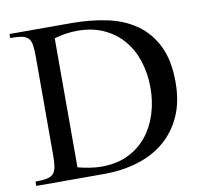

<svg xmlns="http://www.w3.org/2000/svg" viewBox="-74 -728 855 807"><g transform="rotate(-10 353.5 -324.0)"><path d="M669.4 -327.6Q669.4 -245.1 641.8 -183.8Q614.3 -122.6 565.7 -81.5Q517.1 -40.5 450.9 -20.3Q384.8 0 306.6 0H17.1V-18.6Q47.4 -18.6 65.7 -22.2Q84 -25.9 93.5 -36.4Q103 -46.9 106.2 -65.7Q109.4 -84.5 109.4 -114.3V-534.2Q109.4 -564.5 106.7 -583.7Q104 -603 94.5 -613.5Q85 -624 66.7 -627.7Q48.3 -631.3 17.1 -631.3V-648.4H280.8Q362.8 -648.4 433.6 -633.3Q504.4 -618.2 556.9 -581.1Q609.4 -543.9 639.4 -482.4Q669.4 -420.9 669.4 -327.6ZM561.5 -323.7Q561.5 -383.3 544.7 -436Q527.8 -488.8 494.6 -528.1Q461.4 -567.4 412.6 -589.8Q363.8 -612.3 300.3 -612.3Q274.9 -612.3 250.5 -608.6Q226.1 -605 201.2 -597.7V-46.9Q226.1 -40.5 251.7 -36.4Q277.3 -32.2 302.7 -32.2Q366.2 -32.2 414.6 -55.4Q462.9 -78.6 495.4 -118.4Q527.8 -158.2 544.7 -211.2Q561.5 -264.2 561.5 -323.7Z"/></g></svg>

Font: Kitab
Style: Regular
Weight: 400
Designer: SIL International
Foundry: Khaled Hosny
Version: Version 1.000